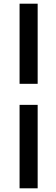

<svg xmlns="http://www.w3.org/2000/svg" viewBox="-20 -770 304 1040"><path d="M86 -316V-750H184V-316ZM86 250V-202H184V250Z"/></svg>

Font: Source Sans 3 ExtraLight Black
Style: Italic
Weight: 900
Italic angle: -11°
Version: Version 3.052;hotconv 1.1.0;makeotfexe 2.6.0